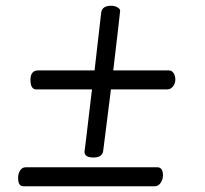

<svg xmlns="http://www.w3.org/2000/svg" viewBox="-20 -703 712 668"><path d="M106 -392Q86 -392 86 -425Q86 -458 113 -458H309L332 -659Q335 -683 367 -683Q379 -683 388.5 -677.5Q398 -672 398 -666Q398 -660 374 -458H568Q578 -458 584 -448.5Q590 -439 590 -426Q590 -413 582 -402.5Q574 -392 562 -392H366L339 -178Q336 -155 305 -155Q274 -155 274 -175Q274 -176 279 -215L300 -392ZM70 -121H527Q547 -121 547 -93Q547 -79 539 -67Q531 -55 519 -55H61Q43 -55 43 -84Q43 -99 50 -110Q57 -121 70 -121Z"/></svg>

Font: Kite One
Style: Regular
Weight: 400
Designer: Eduardo Rodriguez Tunni
Foundry: Eduardo Rodriguez Tunni
Version: Version 1.001